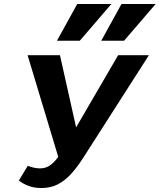

<svg xmlns="http://www.w3.org/2000/svg" viewBox="-20 -936 804 967"><path d="M189 11Q151 11 122 -0.5Q93 -12 75 -27L120 -101Q135 -95 150.5 -91.5Q166 -88 181 -88Q207 -88 227 -100Q247 -112 267 -137.5Q287 -163 310 -203L575 -658H730L399 -141Q369 -94 338 -60Q307 -26 271 -7.5Q235 11 189 11ZM283 -114 119 -658H282L386 -193ZM267 -731 369 -916H541L382 -731ZM490 -731 592 -916H764L605 -731Z"/></svg>

Font: Ysabeau Infant ExtraBold
Style: Italic
Weight: 800
Italic angle: -12°
Designer: Christian Thalmann (Catharsis Fonts)
Version: Version 2.001;gftools[0.9.30]; featfreeze: ss01,ss02,lnum